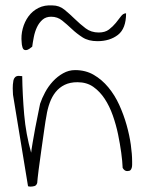

<svg xmlns="http://www.w3.org/2000/svg" viewBox="-20 -691 537 713"><path d="M27.3 -363.3Q27.3 -369.1 27.8 -377Q28.3 -384.8 29.8 -392.1Q31.2 -399.4 36.1 -404.3Q41 -409.2 49.8 -409.2Q51.8 -409.2 56.2 -408.7Q60.5 -408.2 62.5 -408.2Q63.5 -338.9 69.8 -265.6Q76.2 -192.4 95.7 -124Q96.7 -134.8 101.1 -160.6Q105.5 -186.5 110.8 -215.3Q116.2 -244.1 121.6 -269.5Q127 -294.9 128.9 -305.7Q135.7 -326.2 147.5 -348.1Q159.2 -370.1 176.3 -388.7Q193.4 -407.2 214.4 -418.9Q235.4 -430.7 258.8 -430.7Q297.9 -430.7 328.1 -413.1Q358.4 -395.5 382.3 -366.7Q406.2 -337.9 422.9 -301.3Q439.5 -264.6 450.2 -226.6Q460.9 -188.5 465.8 -153.3Q470.7 -118.2 470.7 -90.8V-79.1Q470.7 -73.2 469.2 -67.9Q467.8 -62.5 464.4 -59.1Q460.9 -55.7 452.1 -55.7Q442.4 -55.7 435.5 -67.4Q434.6 -91.8 430.2 -124Q425.8 -156.2 418.5 -191.9Q411.1 -227.5 398.9 -262.2Q386.7 -296.9 368.7 -324.2Q350.6 -351.6 326.2 -368.7Q301.8 -385.7 267.6 -385.7Q240.2 -385.7 220.2 -376Q200.2 -366.2 186.5 -349.1Q172.9 -332 164.6 -309.1Q156.2 -286.1 152.3 -259.8Q149.4 -246.1 144.5 -210.9Q139.6 -175.8 133.8 -135.7Q127.9 -95.7 123.5 -60.5Q119.1 -25.4 118.2 -11.7Q115.2 -2 107.9 0Q100.6 2 92.8 2Q91.8 2 87.9 1.5Q84 1 84 0L28.3 -338.9Q28.3 -340.8 27.8 -349.6Q27.3 -358.4 27.3 -363.3ZM60.5 -533.2Q57.6 -559.6 64.5 -585Q71.3 -610.4 85.9 -630.4Q100.6 -650.4 123 -661.6Q145.5 -672.9 174.8 -670.9Q200.2 -670.9 219.7 -654.8Q239.3 -638.7 258.3 -620.1Q277.3 -601.6 297.9 -585.9Q318.4 -570.3 346.7 -570.3Q370.1 -570.3 384.8 -581.5Q399.4 -592.8 410.2 -606Q420.9 -619.1 429.2 -630.4Q437.5 -641.6 448.2 -641.6Q448.2 -585 418 -561.5Q387.7 -538.1 341.8 -538.1Q308.6 -538.1 286.6 -552.2Q264.6 -566.4 246.6 -583.5Q228.5 -600.6 210.9 -614.7Q193.4 -628.9 169.9 -628.9Q150.4 -628.9 137.7 -617.7Q125 -606.4 117.2 -589.8Q109.4 -573.2 105.5 -553.2Q101.6 -533.2 99.6 -517.6Q94.7 -513.7 88.4 -509.3Q82 -504.9 75.2 -504.9Q66.4 -504.9 63.5 -515.1Q60.5 -525.4 60.5 -533.2Z"/></svg>

Font: Waiting for the Sunrise
Style: Regular
Weight: 300
Version: Version 1.001 2001